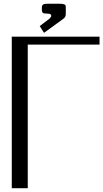

<svg xmlns="http://www.w3.org/2000/svg" viewBox="-20 -983 540 1003"><path d="M323.7 -942.9V-911.6Q323.7 -901.4 320.8 -895.8Q317.9 -890.1 310.1 -884.3L210 -811.5L187.5 -846.7L239.3 -886.2Q247.6 -894.5 247.6 -900.9Q247.6 -911.6 230 -911.6Q209.5 -911.6 204.1 -915.8Q198.7 -919.9 198.7 -932.1V-942.9Q198.7 -948.2 199.2 -950.7Q199.7 -953.1 202.4 -956.8Q205.1 -960.4 211.9 -961.9Q218.8 -963.4 230 -963.4H292.5Q307.6 -963.4 314.5 -960.7Q321.3 -958 322.5 -954.6Q323.7 -951.2 323.7 -942.9ZM500 -791.5V-750H125V0H41.5V-791.5Z"/></svg>

Font: Gputeks
Style: Regular
Weight: 500
Version: Version 0.9